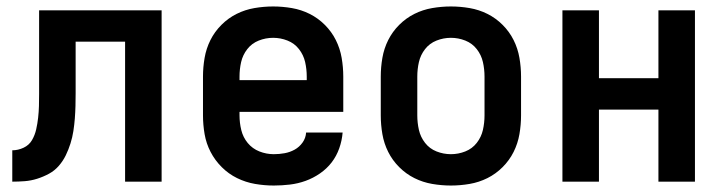

<svg xmlns="http://www.w3.org/2000/svg" viewBox="-20 -562 2240 594"><path d="M18 0V-97Q36 -97 53 -105Q70 -113 79 -128.5Q88 -144 92 -162Q96 -180 98 -198Q100 -216 100.5 -234Q101 -252 101 -271V-530H480V0H367V-433H214V-274Q214 -254 213.5 -234.5Q213 -215 211.5 -195.5Q210 -176 207 -156.5Q204 -137 198 -118Q192 -99 183.5 -81.5Q175 -64 162 -49Q149 -34 131.5 -24.5Q114 -15 95 -9Q76 -3 56.5 -1.5Q37 0 18 0Z M827 12Q798 12 769 7Q740 2 713.5 -11Q687 -24 666 -45Q645 -66 631.5 -92Q618 -118 613 -147Q608 -176 608 -205V-325Q608 -354 613 -383Q618 -412 631 -438Q644 -464 665 -485Q686 -506 712 -519Q738 -532 767 -537Q796 -542 825 -542Q854 -542 883 -537Q912 -532 938 -519Q964 -506 985 -485Q1006 -464 1019 -438Q1032 -412 1037 -383Q1042 -354 1042 -325V-216H721V-205Q721 -182 726.5 -159.5Q732 -137 746.5 -119.5Q761 -102 782.5 -93.5Q804 -85 827 -85Q844 -85 860.5 -88Q877 -91 891.5 -99Q906 -107 916 -121Q926 -135 927 -152H1040Q1038 -127 1029.5 -103Q1021 -79 1006 -59.5Q991 -40 970 -25.5Q949 -11 925.5 -2.5Q902 6 877 9Q852 12 827 12ZM721 -314H929V-325Q929 -348 924 -370Q919 -392 905 -410Q891 -428 869.5 -436.5Q848 -445 825 -445Q802 -445 780.5 -436.5Q759 -428 745 -410Q731 -392 726 -370Q721 -348 721 -325Z M1375 12Q1346 12 1317 7Q1288 2 1262 -11Q1236 -24 1215 -45Q1194 -66 1181 -92Q1168 -118 1163 -147Q1158 -176 1158 -205V-325Q1158 -354 1163 -383Q1168 -412 1181 -438Q1194 -464 1215 -485Q1236 -506 1262 -519Q1288 -532 1317 -537Q1346 -542 1375 -542Q1404 -542 1433 -537Q1462 -532 1488 -519Q1514 -506 1535 -485Q1556 -464 1569 -438Q1582 -412 1587 -383Q1592 -354 1592 -325V-205Q1592 -176 1587 -147Q1582 -118 1569 -92Q1556 -66 1535 -45Q1514 -24 1488 -11Q1462 2 1433 7Q1404 12 1375 12ZM1375 -85Q1398 -85 1419.5 -93.5Q1441 -102 1455 -120Q1469 -138 1474 -160Q1479 -182 1479 -205V-325Q1479 -348 1474 -370Q1469 -392 1455 -410Q1441 -428 1419.5 -436.5Q1398 -445 1375 -445Q1352 -445 1330.5 -436.5Q1309 -428 1295 -410Q1281 -392 1276 -370Q1271 -348 1271 -325V-205Q1271 -182 1276 -160Q1281 -138 1295 -120Q1309 -102 1330.5 -93.5Q1352 -85 1375 -85Z M1720 0V-530H1833V-320H2017V-530H2130V0H2017V-223H1833V0Z"/></svg>

Font: Lode
Style: Bold
Weight: 700
Monospace: yes
Designer: Belleve Invis
Foundry: Belleve Invis
Version: Version 29.2.0; ttfautohint (v1.8.3)